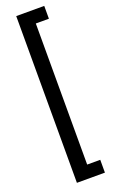

<svg xmlns="http://www.w3.org/2000/svg" viewBox="-183 -851 616 1044"><g transform="rotate(-20 125.0 -329.5)"><path d="M229 -738.3H153.3V78.1H229V152.3H66.9V-812.5H229Z"/></g></svg>

Font: RobotoCondensed-Regular
Style: Regular
Weight: 400
Designer: Google
Version: Version 2.001201; 2014